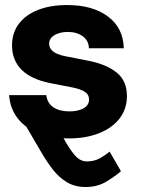

<svg xmlns="http://www.w3.org/2000/svg" viewBox="-20 -543 568 765"><path d="M153.3 -141.4Q194.2 -62.2 220.6 -14.2Q247 33.9 264.6 58.5Q282.3 83.2 296.4 91.7Q310.5 100.2 326.8 100.2Q356.4 99.9 378.7 87.3Q400.9 74.6 416.8 61.1L461.9 139.1Q438 160 402.8 181.1Q367.7 202.1 321.5 202.1Q278.1 202.1 246.1 182.7Q214.1 163.2 190.2 132.2Q166.4 101.2 146.5 67L58 -84.2ZM473.2 -350.6H334.2Q333.7 -380.8 309.9 -398.3Q286 -415.8 250.6 -415.8Q218.5 -415.8 197.1 -403.1Q175.8 -390.3 175.8 -368.6Q175.8 -351.3 190.5 -338.9Q205.2 -326.5 236.7 -319.7L333.2 -300.8Q405.1 -286.4 445.4 -253.5Q485.7 -220.5 485.7 -160.7Q485.7 -108.2 455.9 -70.3Q426 -32.3 374.1 -12Q322.2 8.4 256.1 8.4Q185.4 8.4 133.1 -12.1Q80.9 -32.6 50.7 -71.2Q20.5 -109.8 16.2 -163.9H164.5Q168.6 -131.4 192.9 -115.3Q217.2 -99.2 256.4 -99.2Q291.7 -99.2 313.2 -111.6Q334.8 -124 334.8 -146.5Q334.8 -167 317 -177.8Q299.3 -188.6 269.9 -194.3L181.6 -211.5Q103.7 -226.9 65.8 -265.2Q27.9 -303.6 27.9 -362.1Q27.9 -412.2 55.1 -448.1Q82.2 -484.1 131.6 -503.5Q181.1 -522.9 247.7 -522.9Q349 -522.9 410.2 -477.2Q471.3 -431.5 473.2 -350.6Z"/></svg>

Font: Inter Display V
Style: Regular
Weight: 400
Designer: Rasmus Andersson
Foundry: rsms
Version: Version 3.015;git-src